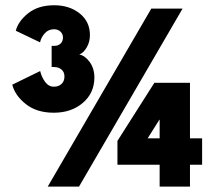

<svg xmlns="http://www.w3.org/2000/svg" viewBox="-20 -692 817 712"><path d="M38.5 -578Q48 -614 85 -643.2Q122 -672.5 181 -672.5Q237.5 -672.5 275.5 -642.2Q313.5 -612 313.5 -561.5Q313.5 -536.5 301.5 -516Q289.5 -495.5 274 -490Q295 -486 312.5 -462.2Q330 -438.5 330 -404.5Q330 -347 287.2 -310.5Q244.5 -274 179.5 -274Q116 -274 75.8 -306Q35.5 -338 25.5 -378L129 -428.5Q134 -406.5 147.2 -388.5Q160.5 -370.5 179.5 -370.5Q197.5 -370.5 208.2 -380.8Q219 -391 219 -408.5Q219 -425 208 -434.2Q197 -443.5 179.5 -443.5H171.5V-522H181.5Q196 -522 204.8 -530.5Q213.5 -539 213.5 -553Q213.5 -566 204.2 -574.8Q195 -583.5 180 -583.5Q159.5 -583.5 146 -568.5Q132.5 -553.5 128.5 -535ZM541 -660H657L273 0H157ZM684.5 -385V-179H729.5V-81H684.5V0H572V-81H415.5V-169.5L552.5 -385ZM572 -179V-248H571L527.5 -179Z"/></svg>

Font: League Spartan Black
Style: Regular
Weight: 900
Foundry: The League of Moveable Type
Version: Version 2.002